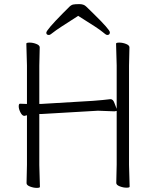

<svg xmlns="http://www.w3.org/2000/svg" viewBox="-20 -907 740 933"><path d="M171 -402H181L432 -417Q455 -419 479 -421Q503 -423 515 -425H518Q530 -425 537 -404L547 -378V-589L544 -695Q544 -700 560 -700Q576 -700 592.5 -693.5Q609 -687 609 -677L607 -588V-106L610 0Q610 5 594.5 5Q579 5 562 -1.5Q545 -8 545 -18L547 -107V-368L536 -366L456 -369L182 -353H171V-105L174 1Q174 6 158.5 6Q143 6 126 -0.5Q109 -7 109 -17L111 -106V-347Q100 -344 99 -344H98Q88 -344 79.5 -360.5Q71 -377 71 -390Q71 -403 77 -403H78L106 -402H111V-589L108 -695Q108 -700 124 -700Q140 -700 156.5 -693.5Q173 -687 173 -677L171 -588ZM182 -353ZM357 -828Q256 -764 240 -750.5Q224 -737 218 -737Q205 -737 205 -748Q205 -761 285 -842L316 -873Q326 -883 335.5 -885Q345 -887 366 -887Q387 -887 398.5 -875.5Q410 -864 430 -845Q514 -763 514 -750Q514 -737 501 -737Q495 -737 478 -752Q461 -767 363 -828L360 -830Z"/></svg>

Font: LXGW WenKai Lite Light
Style: Regular
Weight: 300
Designer: LXGW / Fontworks Inc.
Foundry: LXGW / Fontworks Inc.
Version: Version 1.511; March 25, 2025